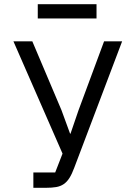

<svg xmlns="http://www.w3.org/2000/svg" viewBox="-20 -895 640 915"><path d="M139 -73H243L278 -163L44 -698H134L273 -370L314 -258H316L354 -369L476 -698H562L334 -96Q323 -66 311 -47Q299 -28 283.5 -17.5Q268 -7 247.5 -3.5Q227 0 199 0H139ZM160 -875H440V-807H160Z"/></svg>

Font: IBM Plex Mono
Style: Regular
Weight: 400
Monospace: yes
Designer: Mike Abbink, Paul van der Laan, Pieter van Rosmalen
Foundry: Bold Monday
Version: Version 2.3